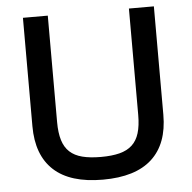

<svg xmlns="http://www.w3.org/2000/svg" viewBox="-52 -779 843 844"><g transform="rotate(-5 369.0 -357.5)"><path d="M79.9 -248.9V-727.3H189.6V-257.8Q189.6 -210.2 199.6 -177.7Q209.5 -145.2 231 -125.4Q252.5 -105.5 286.6 -96.8Q320.7 -88.1 368.6 -88.1Q416.9 -88.1 450.8 -96.8Q484.7 -105.5 506.2 -125.4Q527.7 -145.2 537.6 -177.7Q547.6 -210.2 547.6 -257.8V-727.3H657.7V-248.9Q657.7 -121.1 585.2 -54.5Q512.8 12.1 368.6 12.1Q224.4 12.1 152.2 -54.5Q79.9 -121.1 79.9 -248.9Z"/></g></svg>

Font: Cannonade Med
Style: Regular
Weight: 500
Designer: Rasmus Andersson
Foundry: rsms
Version: Version 3.012;git-f93a4a705